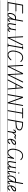

<svg xmlns="http://www.w3.org/2000/svg" viewBox="4850 -6125 1698 11448"><g transform="rotate(90 5699.0 -401.0)"><path d="M123.5 0Q106.5 0 100.5 -8Q94.5 -16 97 -31L250 -895.5Q252.5 -912 259.5 -920.2Q266.5 -928.5 287 -928.5H754.5Q773.5 -928.5 779.5 -920.2Q785.5 -912 785.5 -900.5Q785.5 -888.5 779.8 -882.8Q774 -877 754.5 -877H307L245 -527.5H627Q646 -527.5 652 -520Q658 -512.5 658 -500Q658 -488.5 652 -481.2Q646 -474 627 -474H236L162 -53H611.5Q631 -53 637 -47.8Q643 -42.5 643 -31.5Q643 -19.5 636.5 -9.8Q630 0 611.5 0ZM123.5 0Q106.5 0 100.5 -8Q94.5 -16 97 -31L250 -895.5Q252.5 -912 259.5 -920.2Q266.5 -928.5 287 -928.5H754.5Q773.5 -928.5 779.5 -920.2Q785.5 -912 785.5 -900.5Q785.5 -888.5 779.8 -882.8Q774 -877 754.5 -877H307L245 -527.5H627Q646 -527.5 652 -520Q658 -512.5 658 -500Q658 -488.5 652 -481.2Q646 -474 627 -474H236L162 -53H611.5Q631 -53 637 -47.8Q643 -42.5 643 -31.5Q643 -19.5 636.5 -9.8Q630 0 611.5 0ZM-5 420.5H715V428.5H-5ZM-5 -16H715V0H-5ZM-5 -505.5H715V-497.5H-5ZM-5 -1230H715V-1222H-5Z M813 -207.5Q801 -134 813.5 -90.5Q826 -47 857.5 -47Q889.5 -47 922.5 -76.5Q955.5 -106 987.8 -154.8Q1020 -203.5 1050.5 -262.5Q1081 -321.5 1107.5 -380.5L1119.5 -449.5H1027Q971 -449.5 927.5 -419Q884 -388.5 855 -334Q826 -279.5 813 -207.5ZM752 -205.5Q768.5 -295 805.8 -361.2Q843 -427.5 897.8 -464Q952.5 -500.5 1022 -500.5H1128L1200.5 -908Q1202.5 -920.5 1211.2 -925Q1220 -929.5 1231 -928.5Q1245 -928 1253 -920Q1261 -912 1258.5 -897.5L1131.5 -176.5Q1128 -154 1125.8 -124.8Q1123.5 -95.5 1127.2 -74Q1131 -52.5 1145 -52.5Q1162 -52.5 1176.8 -65Q1191.5 -77.5 1208.5 -106.5L1217 -120.5Q1227.5 -138.5 1235.2 -146Q1243 -153.5 1253 -153.5Q1263 -153.5 1269.5 -147Q1276 -140.5 1276 -127.5Q1276 -120 1266.8 -104Q1257.5 -88 1245.5 -68Q1224 -33 1197.5 -16.5Q1171 0 1133.5 0Q1100.5 0 1084 -23.5Q1067.5 -47 1065.8 -91.5Q1064 -136 1075 -198.5L1080.5 -228.5Q1028 -119 967.5 -56.5Q907 6 845.5 6Q787.5 6 760.8 -49.8Q734 -105.5 752 -205.5ZM813 -207.5Q801 -134 813.5 -90.5Q826 -47 857.5 -47Q889.5 -47 922.5 -76.5Q955.5 -106 987.8 -154.8Q1020 -203.5 1050.5 -262.5Q1081 -321.5 1107.5 -380.5L1119.5 -449.5H1027Q971 -449.5 927.5 -419Q884 -388.5 855 -334Q826 -279.5 813 -207.5ZM752 -205.5Q768.5 -295 805.8 -361.2Q843 -427.5 897.8 -464Q952.5 -500.5 1022 -500.5H1128L1200.5 -908Q1202.5 -920.5 1211.2 -925Q1220 -929.5 1231 -928.5Q1245 -928 1253 -920Q1261 -912 1258.5 -897.5L1131.5 -176.5Q1128 -154 1125.8 -124.8Q1123.5 -95.5 1127.2 -74Q1131 -52.5 1145 -52.5Q1162 -52.5 1176.8 -65Q1191.5 -77.5 1208.5 -106.5L1217 -120.5Q1227.5 -138.5 1235.2 -146Q1243 -153.5 1253 -153.5Q1263 -153.5 1269.5 -147Q1276 -140.5 1276 -127.5Q1276 -120 1266.8 -104Q1257.5 -88 1245.5 -68Q1224 -33 1197.5 -16.5Q1171 0 1133.5 0Q1100.5 0 1084 -23.5Q1067.5 -47 1065.8 -91.5Q1064 -136 1075 -198.5L1080.5 -228.5Q1028 -119 967.5 -56.5Q907 6 845.5 6Q787.5 6 760.8 -49.8Q734 -105.5 752 -205.5ZM705 420.5H1303V428.5H705ZM705 -16H1303V0H705ZM705 -505.5H1303V-497.5H705ZM705 -1230H1303V-1222H705Z M1485.5 9Q1412 9 1377.5 -39.5Q1343 -88 1357.5 -169.5L1412 -476Q1413 -482 1417.5 -491.2Q1422 -500.5 1445.5 -500.5Q1464.5 -500.5 1468.8 -491Q1473 -481.5 1471.5 -473L1418 -167.5Q1409 -116 1428 -80.2Q1447 -44.5 1490.5 -44.5Q1532 -44.5 1576 -88Q1620 -131.5 1677.5 -217.5L1722.5 -472Q1723.5 -477.5 1728.8 -489Q1734 -500.5 1757 -500.5Q1776.5 -500.5 1780.2 -491.5Q1784 -482.5 1782.5 -474L1731.5 -182Q1728.5 -165.5 1726 -143.5Q1723.5 -121.5 1723.8 -100.8Q1724 -80 1728.5 -66.2Q1733 -52.5 1744 -52.5Q1761 -52.5 1775.8 -65Q1790.5 -77.5 1807.5 -106.5L1816 -120.5Q1826.5 -138.5 1834.2 -146Q1842 -153.5 1852 -153.5Q1862 -153.5 1868.5 -147Q1875 -140.5 1875 -127.5Q1875 -120 1865.8 -104Q1856.5 -88 1844.5 -68Q1823 -33 1796.5 -16.5Q1770 0 1733 0Q1692 0 1676 -35.2Q1660 -70.5 1665 -135Q1611 -53.5 1571 -22.2Q1531 9 1485.5 9ZM1485.5 9Q1412 9 1377.5 -39.5Q1343 -88 1357.5 -169.5L1412 -476Q1413 -482 1417.5 -491.2Q1422 -500.5 1445.5 -500.5Q1464.5 -500.5 1468.8 -491Q1473 -481.5 1471.5 -473L1418 -167.5Q1409 -116 1428 -80.2Q1447 -44.5 1490.5 -44.5Q1532 -44.5 1576 -88Q1620 -131.5 1677.5 -217.5L1722.5 -472Q1723.5 -477.5 1728.8 -489Q1734 -500.5 1757 -500.5Q1776.5 -500.5 1780.2 -491.5Q1784 -482.5 1782.5 -474L1731.5 -182Q1728.5 -165.5 1726 -143.5Q1723.5 -121.5 1723.8 -100.8Q1724 -80 1728.5 -66.2Q1733 -52.5 1744 -52.5Q1761 -52.5 1775.8 -65Q1790.5 -77.5 1807.5 -106.5L1816 -120.5Q1826.5 -138.5 1834.2 -146Q1842 -153.5 1852 -153.5Q1862 -153.5 1868.5 -147Q1875 -140.5 1875 -127.5Q1875 -120 1865.8 -104Q1856.5 -88 1844.5 -68Q1823 -33 1796.5 -16.5Q1770 0 1733 0Q1692 0 1676 -35.2Q1660 -70.5 1665 -135Q1611 -53.5 1571 -22.2Q1531 9 1485.5 9ZM1293 420.5H1902V428.5H1293ZM1293 -16H1902V0H1293ZM1293 -505.5H1902V-497.5H1293ZM1293 -1230H1902V-1222H1293Z M1892 420.5H2027V428.5H1892ZM1892 -16H2027V0H1892ZM1892 -505.5H2027V-497.5H1892ZM1892 -1230H2027V-1222H1892Z M2218 2.5Q2202.5 2.5 2195 -8.5Q2187.5 -19.5 2185.5 -32L2138 -900Q2137.5 -915.5 2142.8 -923.2Q2148 -931 2164 -931Q2185 -931 2191.5 -922.2Q2198 -913.5 2198 -903.5L2235 -104.5L2619.5 -899.5Q2628.5 -917 2637.2 -924Q2646 -931 2665 -931Q2679.5 -931 2686 -922.2Q2692.5 -913.5 2683 -894.5L2256 -30.5Q2248.5 -15 2242 -6.2Q2235.5 2.5 2218 2.5ZM2218 2.5Q2202.5 2.5 2195 -8.5Q2187.5 -19.5 2185.5 -32L2138 -900Q2137.5 -915.5 2142.8 -923.2Q2148 -931 2164 -931Q2185 -931 2191.5 -922.2Q2198 -913.5 2198 -903.5L2235 -104.5L2619.5 -899.5Q2628.5 -917 2637.2 -924Q2646 -931 2665 -931Q2679.5 -931 2686 -922.2Q2692.5 -913.5 2683 -894.5L2256 -30.5Q2248.5 -15 2242 -6.2Q2235.5 2.5 2218 2.5ZM2017 420.5H2535.5V428.5H2017ZM2017 -16H2535.5V0H2017ZM2017 -505.5H2535.5V-497.5H2017ZM2017 -1230H2535.5V-1222H2017Z M2603 0Q2585 0 2579.2 -7.2Q2573.5 -14.5 2573.5 -26Q2573.5 -38.5 2579.2 -45.8Q2585 -53 2603 -53H2645L2790.5 -877H2760.5Q2742 -877 2735.8 -884.8Q2729.5 -892.5 2729.5 -903.5Q2729.5 -915 2735.5 -921.8Q2741.5 -928.5 2760.5 -928.5H2890.5Q2909 -928.5 2914.5 -921.8Q2920 -915 2920 -903.5Q2920 -892.5 2914.2 -884.8Q2908.5 -877 2890.5 -877H2850.5L2705.5 -53H2739Q2758 -53 2764 -45.8Q2770 -38.5 2770 -26Q2770 -14.5 2764 -7.2Q2758 0 2739 0ZM2603 0Q2585 0 2579.2 -7.2Q2573.5 -14.5 2573.5 -26Q2573.5 -38.5 2579.2 -45.8Q2585 -53 2603 -53H2645L2790.5 -877H2760.5Q2742 -877 2735.8 -884.8Q2729.5 -892.5 2729.5 -903.5Q2729.5 -915 2735.5 -921.8Q2741.5 -928.5 2760.5 -928.5H2890.5Q2909 -928.5 2914.5 -921.8Q2920 -915 2920 -903.5Q2920 -892.5 2914.2 -884.8Q2908.5 -877 2890.5 -877H2850.5L2705.5 -53H2739Q2758 -53 2764 -45.8Q2770 -38.5 2770 -26Q2770 -14.5 2764 -7.2Q2758 0 2739 0ZM2525.5 420.5H2897V428.5H2525.5ZM2525.5 -16H2897V0H2525.5ZM2525.5 -505.5H2897V-497.5H2525.5ZM2525.5 -1230H2897V-1222H2525.5Z M3232 2.5Q3180.5 2.5 3130.8 -25.8Q3081 -54 3044 -109.5Q3007 -165 2992.5 -246.2Q2978 -327.5 2997 -434Q3008 -496 3026 -564.5Q3044 -633 3073.5 -698Q3103 -763 3149 -815.8Q3195 -868.5 3261 -899.8Q3327 -931 3418.5 -931Q3485 -931 3547.2 -901Q3609.5 -871 3662 -815Q3671.5 -806.5 3673 -794.8Q3674.5 -783 3666.5 -775.5Q3660 -767 3649.2 -766Q3638.5 -765 3625.5 -777.5Q3576 -829.5 3522.5 -854.2Q3469 -879 3417 -879Q3338.5 -879 3281.5 -849.5Q3224.5 -820 3185.2 -771.2Q3146 -722.5 3120.2 -663.8Q3094.5 -605 3079.5 -545.2Q3064.5 -485.5 3055.5 -435Q3039.5 -341.5 3049.5 -270Q3059.5 -198.5 3087.2 -149.8Q3115 -101 3153.5 -76Q3192 -51 3233 -51Q3307 -51 3366.5 -89.5Q3426 -128 3486 -185.5Q3509.5 -206 3518.8 -220Q3528 -234 3542.5 -234Q3554.5 -234 3560.8 -229.2Q3567 -224.5 3569 -214Q3570 -207.5 3564.5 -194Q3559 -180.5 3533.5 -152.5Q3471 -84 3397.8 -40.8Q3324.5 2.5 3232 2.5ZM3232 2.5Q3180.5 2.5 3130.8 -25.8Q3081 -54 3044 -109.5Q3007 -165 2992.5 -246.2Q2978 -327.5 2997 -434Q3008 -496 3026 -564.5Q3044 -633 3073.5 -698Q3103 -763 3149 -815.8Q3195 -868.5 3261 -899.8Q3327 -931 3418.5 -931Q3485 -931 3547.2 -901Q3609.5 -871 3662 -815Q3671.5 -806.5 3673 -794.8Q3674.5 -783 3666.5 -775.5Q3660 -767 3649.2 -766Q3638.5 -765 3625.5 -777.5Q3576 -829.5 3522.5 -854.2Q3469 -879 3417 -879Q3338.5 -879 3281.5 -849.5Q3224.5 -820 3185.2 -771.2Q3146 -722.5 3120.2 -663.8Q3094.5 -605 3079.5 -545.2Q3064.5 -485.5 3055.5 -435Q3039.5 -341.5 3049.5 -270Q3059.5 -198.5 3087.2 -149.8Q3115 -101 3153.5 -76Q3192 -51 3233 -51Q3307 -51 3366.5 -89.5Q3426 -128 3486 -185.5Q3509.5 -206 3518.8 -220Q3528 -234 3542.5 -234Q3554.5 -234 3560.8 -229.2Q3567 -224.5 3569 -214Q3570 -207.5 3564.5 -194Q3559 -180.5 3533.5 -152.5Q3471 -84 3397.8 -40.8Q3324.5 2.5 3232 2.5ZM2887 420.5H3615.5V428.5H2887ZM2887 -16H3615.5V0H2887ZM2887 -505.5H3615.5V-497.5H2887ZM2887 -1230H3615.5V-1222H2887Z M3605.5 420.5H3740.5V428.5H3605.5ZM3605.5 -16H3740.5V0H3605.5ZM3605.5 -505.5H3740.5V-497.5H3605.5ZM3605.5 -1230H3740.5V-1222H3605.5Z M3929.5 2.5Q3912.5 2.5 3904.2 -6.8Q3896 -16 3894.5 -32L3847 -900Q3846 -915.5 3851.2 -923.2Q3856.5 -931 3873 -931Q3894 -931 3900 -922.2Q3906 -913.5 3906 -903.5L3945.5 -106.5L4328.5 -900.5Q4332 -907.5 4341.8 -919.2Q4351.5 -931 4366 -931Q4388 -931 4394.8 -922Q4401.5 -913 4403 -903L4443.5 -111L4825 -899.5Q4833.5 -916 4842.8 -923.5Q4852 -931 4865.5 -931Q4877.5 -931 4885 -927Q4892.5 -923 4893.8 -915Q4895 -907 4889 -894.5L4462.5 -30.5Q4455 -13.5 4446.2 -5.5Q4437.5 2.5 4426 2.5Q4409 2.5 4402.5 -2.2Q4396 -7 4395 -19.5L4354 -831.5L3967 -32Q3962 -20 3953.2 -8.8Q3944.5 2.5 3929.5 2.5ZM3929.5 2.5Q3912.5 2.5 3904.2 -6.8Q3896 -16 3894.5 -32L3847 -900Q3846 -915.5 3851.2 -923.2Q3856.5 -931 3873 -931Q3894 -931 3900 -922.2Q3906 -913.5 3906 -903.5L3945.5 -106.5L4328.5 -900.5Q4332 -907.5 4341.8 -919.2Q4351.5 -931 4366 -931Q4388 -931 4394.8 -922Q4401.5 -913 4403 -903L4443.5 -111L4825 -899.5Q4833.5 -916 4842.8 -923.5Q4852 -931 4865.5 -931Q4877.5 -931 4885 -927Q4892.5 -923 4893.8 -915Q4895 -907 4889 -894.5L4462.5 -30.5Q4455 -13.5 4446.2 -5.5Q4437.5 2.5 4426 2.5Q4409 2.5 4402.5 -2.2Q4396 -7 4395 -19.5L4354 -831.5L3967 -32Q3962 -20 3953.2 -8.8Q3944.5 2.5 3929.5 2.5ZM3730.5 420.5H4741V428.5H3730.5ZM3730.5 -16H4741V0H3730.5ZM3730.5 -505.5H4741V-497.5H3730.5ZM3730.5 -1230H4741V-1222H3730.5Z M4736 2.5Q4726.5 2.5 4719.5 -1.5Q4712.5 -5.5 4711.2 -13.8Q4710 -22 4716.5 -34L5167 -899Q5175.5 -915.5 5180.2 -923.2Q5185 -931 5204.5 -931Q5220.5 -931 5226.8 -925.5Q5233 -920 5233.5 -910L5308 -28Q5309.5 -13.5 5304 -5.5Q5298.5 2.5 5282 2.5Q5262.5 2.5 5257.2 -6.8Q5252 -16 5251 -27L5215.5 -474H5005.5L4779 -30.5Q4769 -10.5 4762 -4Q4755 2.5 4736 2.5ZM5033 -527.5H5211.5L5196 -719.5V-863L5136 -729ZM4736 2.5Q4726.5 2.5 4719.5 -1.5Q4712.5 -5.5 4711.2 -13.8Q4710 -22 4716.5 -34L5167 -899Q5175.5 -915.5 5180.2 -923.2Q5185 -931 5204.5 -931Q5220.5 -931 5226.8 -925.5Q5233 -920 5233.5 -910L5308 -28Q5309.5 -13.5 5304 -5.5Q5298.5 2.5 5282 2.5Q5262.5 2.5 5257.2 -6.8Q5252 -16 5251 -27L5215.5 -474H5005.5L4779 -30.5Q4769 -10.5 4762 -4Q4755 2.5 4736 2.5ZM5033 -527.5H5211.5L5196 -719.5V-863L5136 -729ZM4731 420.5H5370.5V428.5H4731ZM4731 -16H5370.5V0H4731ZM4731 -505.5H5370.5V-497.5H4731ZM4731 -1230H5370.5V-1222H4731Z M5360.5 420.5H5495.5V428.5H5360.5ZM5360.5 -16H5495.5V0H5360.5ZM5360.5 -505.5H5495.5V-497.5H5360.5ZM5360.5 -1230H5495.5V-1222H5360.5Z M5614.5 0Q5598.5 0 5591.8 -8.2Q5585 -16.5 5587 -31L5740 -895Q5743 -912 5749.8 -920.2Q5756.5 -928.5 5776 -928.5Q5793 -928.5 5802.5 -920.8Q5812 -913 5815 -903.5L6095.5 -125L6233 -895.5Q6235.5 -911.5 6243.2 -920Q6251 -928.5 6269 -928.5Q6286 -928.5 6290 -919.5Q6294 -910.5 6290 -891.5L6138 -31Q6136 -20 6131.8 -10Q6127.5 0 6109 0Q6095.5 0 6087.8 -6.2Q6080 -12.5 6076.5 -21.5L5785 -813L5648.5 -34.5Q5646.5 -22 5640.8 -11Q5635 0 5614.5 0ZM5614.5 0Q5598.5 0 5591.8 -8.2Q5585 -16.5 5587 -31L5740 -895Q5743 -912 5749.8 -920.2Q5756.5 -928.5 5776 -928.5Q5793 -928.5 5802.5 -920.8Q5812 -913 5815 -903.5L6095.5 -125L6233 -895.5Q6235.5 -911.5 6243.2 -920Q6251 -928.5 6269 -928.5Q6286 -928.5 6290 -919.5Q6294 -910.5 6290 -891.5L6138 -31Q6136 -20 6131.8 -10Q6127.5 0 6109 0Q6095.5 0 6087.8 -6.2Q6080 -12.5 6076.5 -21.5L5785 -813L5648.5 -34.5Q5646.5 -22 5640.8 -11Q5635 0 5614.5 0ZM5485.5 420.5H6297V428.5H5485.5ZM5485.5 -16H6297V0H5485.5ZM5485.5 -505.5H6297V-497.5H5485.5ZM5485.5 -1230H6297V-1222H5485.5Z M6572 0Q6554.5 0 6548.8 -8Q6543 -16 6545.5 -31L6692.5 -877H6438.5Q6419.5 -877 6413.5 -884Q6407.5 -891 6407.5 -903Q6407.5 -914.5 6413.5 -921.5Q6419.5 -928.5 6438.5 -928.5H7003Q7021 -928.5 7026.8 -921.5Q7032.5 -914.5 7032.5 -903Q7032.5 -891 7026.8 -884Q7021 -877 7003 -877H6751.5L6603.5 -31Q6602 -20 6596.5 -10Q6591 0 6572 0ZM6572 0Q6554.5 0 6548.8 -8Q6543 -16 6545.5 -31L6692.5 -877H6438.5Q6419.5 -877 6413.5 -884Q6407.5 -891 6407.5 -903Q6407.5 -914.5 6413.5 -921.5Q6419.5 -928.5 6438.5 -928.5H7003Q7021 -928.5 7026.8 -921.5Q7032.5 -914.5 7032.5 -903Q7032.5 -891 7026.8 -884Q7021 -877 7003 -877H6751.5L6603.5 -31Q6602 -20 6596.5 -10Q6591 0 6572 0ZM6287 420.5H6867.5V428.5H6287ZM6287 -16H6867.5V0H6287ZM6287 -505.5H6867.5V-497.5H6287ZM6287 -1230H6867.5V-1222H6287Z M6857.5 420.5H6992.5V428.5H6857.5ZM6857.5 -16H6992.5V0H6857.5ZM6857.5 -505.5H6992.5V-497.5H6857.5ZM6857.5 -1230H6992.5V-1222H6857.5Z M7112 0Q7095.5 0 7088.8 -8.2Q7082 -16.5 7084 -31L7237 -895Q7240 -912 7247 -920.2Q7254 -928.5 7274 -928.5Q7430 -928.5 7540.8 -904Q7651.5 -879.5 7706.8 -828.2Q7762 -777 7751 -696Q7741.5 -624 7698.5 -580.2Q7655.5 -536.5 7585.2 -513.8Q7515 -491 7422.8 -483Q7330.5 -475 7222.5 -474L7144.5 -31Q7142.5 -20 7137.2 -10Q7132 0 7112 0ZM7231.5 -527.5Q7321.5 -528.5 7401.8 -535.8Q7482 -543 7545.2 -561.5Q7608.5 -580 7647.5 -613.8Q7686.5 -647.5 7693 -701.5Q7698 -741.5 7677.5 -773.2Q7657 -805 7608.8 -827.8Q7560.5 -850.5 7482.2 -863Q7404 -875.5 7293.5 -877ZM7112 0Q7095.5 0 7088.8 -8.2Q7082 -16.5 7084 -31L7237 -895Q7240 -912 7247 -920.2Q7254 -928.5 7274 -928.5Q7430 -928.5 7540.8 -904Q7651.5 -879.5 7706.8 -828.2Q7762 -777 7751 -696Q7741.5 -624 7698.5 -580.2Q7655.5 -536.5 7585.2 -513.8Q7515 -491 7422.8 -483Q7330.5 -475 7222.5 -474L7144.5 -31Q7142.5 -20 7137.2 -10Q7132 0 7112 0ZM7231.5 -527.5Q7321.5 -528.5 7401.8 -535.8Q7482 -543 7545.2 -561.5Q7608.5 -580 7647.5 -613.8Q7686.5 -647.5 7693 -701.5Q7698 -741.5 7677.5 -773.2Q7657 -805 7608.8 -827.8Q7560.5 -850.5 7482.2 -863Q7404 -875.5 7293.5 -877ZM6982.5 420.5H7680V428.5H6982.5ZM6982.5 -16H7680V0H6982.5ZM6982.5 -505.5H7680V-497.5H6982.5ZM6982.5 -1230H7680V-1222H6982.5Z M7810 0Q7799 0 7791 -8.2Q7783 -16.5 7785.5 -32.5L7835.5 -316.5Q7838.5 -333.5 7841 -355.8Q7843.5 -378 7843.8 -398.8Q7844 -419.5 7839.5 -433.2Q7835 -447 7824.5 -447Q7807.5 -447 7794.2 -434.5Q7781 -422 7764.5 -393L7756 -379Q7745.5 -361 7737.8 -353.5Q7730 -346 7720 -346Q7710 -346 7703.2 -352.5Q7696.5 -359 7696.5 -371.5Q7696.5 -379 7706 -395.2Q7715.5 -411.5 7727.5 -431.5Q7749.5 -467 7776.8 -486Q7804 -505 7846.5 -499Q7870.5 -495.5 7883.8 -476.2Q7897 -457 7900.8 -425.2Q7904.5 -393.5 7900 -352.5Q7942.5 -424.5 7987 -462.5Q8031.5 -500.5 8072.5 -500.5Q8092.5 -500.5 8100.8 -491Q8109 -481.5 8116.8 -471.8Q8124.5 -462 8143 -462Q8155.5 -462 8170 -469.5Q8184.5 -477 8192 -482.5Q8205.5 -491.5 8218.5 -493.5Q8231.5 -495.5 8240.2 -490.5Q8249 -485.5 8249 -473.5Q8249 -463.5 8244.2 -455.5Q8239.5 -447.5 8231 -440.8Q8222.5 -434 8211 -427Q8192.5 -415.5 8172.8 -410.8Q8153 -406 8141.5 -406Q8122 -406 8108.5 -417Q8095 -428 8083.8 -438.8Q8072.5 -449.5 8060 -449.5Q8046.5 -449.5 8024.2 -435.8Q8002 -422 7968.8 -384.2Q7935.5 -346.5 7888 -274.5L7845.5 -33Q7843 -16 7833 -8Q7823 0 7810 0ZM7810 0Q7799 0 7791 -8.2Q7783 -16.5 7785.5 -32.5L7835.5 -316.5Q7838.5 -333.5 7841 -355.8Q7843.5 -378 7843.8 -398.8Q7844 -419.5 7839.5 -433.2Q7835 -447 7824.5 -447Q7807.5 -447 7794.2 -434.5Q7781 -422 7764.5 -393L7756 -379Q7745.5 -361 7737.8 -353.5Q7730 -346 7720 -346Q7710 -346 7703.2 -352.5Q7696.5 -359 7696.5 -371.5Q7696.5 -379 7706 -395.2Q7715.5 -411.5 7727.5 -431.5Q7749.5 -467 7776.8 -486Q7804 -505 7846.5 -499Q7870.5 -495.5 7883.8 -476.2Q7897 -457 7900.8 -425.2Q7904.5 -393.5 7900 -352.5Q7942.5 -424.5 7987 -462.5Q8031.5 -500.5 8072.5 -500.5Q8092.5 -500.5 8100.8 -491Q8109 -481.5 8116.8 -471.8Q8124.5 -462 8143 -462Q8155.5 -462 8170 -469.5Q8184.5 -477 8192 -482.5Q8205.5 -491.5 8218.5 -493.5Q8231.5 -495.5 8240.2 -490.5Q8249 -485.5 8249 -473.5Q8249 -463.5 8244.2 -455.5Q8239.5 -447.5 8231 -440.8Q8222.5 -434 8211 -427Q8192.5 -415.5 8172.8 -410.8Q8153 -406 8141.5 -406Q8122 -406 8108.5 -417Q8095 -428 8083.8 -438.8Q8072.5 -449.5 8060 -449.5Q8046.5 -449.5 8024.2 -435.8Q8002 -422 7968.8 -384.2Q7935.5 -346.5 7888 -274.5L7845.5 -33Q7843 -16 7833 -8Q7823 0 7810 0ZM7670 420.5H8215V428.5H7670ZM7670 -16H8215V0H7670ZM7670 -505.5H8215V-497.5H7670ZM7670 -1230H8215V-1222H7670Z M8370 9Q8314 9 8282 -34.5Q8250 -78 8250 -151Q8250 -221 8271.2 -285.5Q8292.5 -350 8329 -400.5Q8365.5 -451 8412.2 -480.2Q8459 -509.5 8510.5 -509.5Q8557.5 -509.5 8584.2 -485.5Q8611 -461.5 8611 -418.5Q8611 -387 8594 -360.8Q8577 -334.5 8551 -313.2Q8525 -292 8497.2 -275.5Q8469.5 -259 8447.5 -246.5Q8418 -230 8376.8 -209.8Q8335.5 -189.5 8307.5 -175Q8306.5 -166 8306 -156.8Q8305.5 -147.5 8305.5 -138Q8305.5 -100 8324.5 -72Q8343.5 -44 8371.5 -44Q8401 -44 8433.8 -68.5Q8466.5 -93 8497 -128.5Q8516.5 -154 8529.8 -158Q8543 -162 8552.5 -154.5Q8559.5 -150 8562.2 -143.2Q8565 -136.5 8560.8 -124.8Q8556.5 -113 8541.5 -93.5Q8508 -49 8461.8 -20Q8415.5 9 8370 9ZM8319 -239Q8340.5 -250.5 8366 -263.5Q8391.5 -276.5 8414 -289Q8449.5 -310 8481 -332.2Q8512.5 -354.5 8532 -375.5Q8551.5 -396.5 8551.5 -414Q8551.5 -428 8538.5 -442.2Q8525.5 -456.5 8502 -456.5Q8461.5 -456.5 8424.8 -426.5Q8388 -396.5 8360.2 -347Q8332.5 -297.5 8319 -239ZM8370 9Q8314 9 8282 -34.5Q8250 -78 8250 -151Q8250 -221 8271.2 -285.5Q8292.5 -350 8329 -400.5Q8365.5 -451 8412.2 -480.2Q8459 -509.5 8510.5 -509.5Q8557.5 -509.5 8584.2 -485.5Q8611 -461.5 8611 -418.5Q8611 -387 8594 -360.8Q8577 -334.5 8551 -313.2Q8525 -292 8497.2 -275.5Q8469.5 -259 8447.5 -246.5Q8418 -230 8376.8 -209.8Q8335.5 -189.5 8307.5 -175Q8306.5 -166 8306 -156.8Q8305.5 -147.5 8305.5 -138Q8305.5 -100 8324.5 -72Q8343.5 -44 8371.5 -44Q8401 -44 8433.8 -68.5Q8466.5 -93 8497 -128.5Q8516.5 -154 8529.8 -158Q8543 -162 8552.5 -154.5Q8559.5 -150 8562.2 -143.2Q8565 -136.5 8560.8 -124.8Q8556.5 -113 8541.5 -93.5Q8508 -49 8461.8 -20Q8415.5 9 8370 9ZM8319 -239Q8340.5 -250.5 8366 -263.5Q8391.5 -276.5 8414 -289Q8449.5 -310 8481 -332.2Q8512.5 -354.5 8532 -375.5Q8551.5 -396.5 8551.5 -414Q8551.5 -428 8538.5 -442.2Q8525.5 -456.5 8502 -456.5Q8461.5 -456.5 8424.8 -426.5Q8388 -396.5 8360.2 -347Q8332.5 -297.5 8319 -239ZM8205 420.5H8625.5V428.5H8205ZM8205 -16H8625.5V0H8205ZM8205 -505.5H8625.5V-497.5H8205ZM8205 -1230H8625.5V-1222H8205Z M8615.5 420.5H8750.5V428.5H8615.5ZM8615.5 -16H8750.5V0H8615.5ZM8615.5 -505.5H8750.5V-497.5H8615.5ZM8615.5 -1230H8750.5V-1222H8615.5Z M9076.5 9Q9011.5 9 8962 -24.2Q8912.5 -57.5 8882 -117.5Q8851.5 -177.5 8842.8 -258.2Q8834 -339 8850.5 -434Q8940 -928.5 9272 -928.5Q9338.5 -928.5 9398.8 -899.2Q9459 -870 9512 -814Q9521 -805 9522 -793.8Q9523 -782.5 9515.5 -774.5Q9507.5 -766.5 9497.5 -765.2Q9487.5 -764 9475.5 -776Q9425.5 -828.5 9374 -852.8Q9322.5 -877 9270.5 -877Q8986.5 -877 8910.5 -435Q8896.5 -352.5 8901.5 -281.5Q8906.5 -210.5 8928.8 -157.2Q8951 -104 8988.8 -74Q9026.5 -44 9078 -44Q9118.5 -44 9158.5 -64.5Q9198.5 -85 9236.2 -123.8Q9274 -162.5 9308.2 -216.5Q9342.5 -270.5 9371.5 -337.5Q9383.5 -365.5 9394.8 -378.8Q9406 -392 9425.5 -392Q9442 -392 9446 -385.2Q9450 -378.5 9446.5 -361L9389 -33.5Q9387 -21.5 9380.2 -10.5Q9373.5 0.5 9352 0Q9335 -1 9331 -10.2Q9327 -19.5 9329 -31L9359.5 -208Q9281 -89.5 9213 -40.2Q9145 9 9076.5 9ZM9076.5 9Q9011.5 9 8962 -24.2Q8912.5 -57.5 8882 -117.5Q8851.5 -177.5 8842.8 -258.2Q8834 -339 8850.5 -434Q8940 -928.5 9272 -928.5Q9338.5 -928.5 9398.8 -899.2Q9459 -870 9512 -814Q9521 -805 9522 -793.8Q9523 -782.5 9515.5 -774.5Q9507.5 -766.5 9497.5 -765.2Q9487.5 -764 9475.5 -776Q9425.5 -828.5 9374 -852.8Q9322.5 -877 9270.5 -877Q8986.5 -877 8910.5 -435Q8896.5 -352.5 8901.5 -281.5Q8906.5 -210.5 8928.8 -157.2Q8951 -104 8988.8 -74Q9026.5 -44 9078 -44Q9118.5 -44 9158.5 -64.5Q9198.5 -85 9236.2 -123.8Q9274 -162.5 9308.2 -216.5Q9342.5 -270.5 9371.5 -337.5Q9383.5 -365.5 9394.8 -378.8Q9406 -392 9425.5 -392Q9442 -392 9446 -385.2Q9450 -378.5 9446.5 -361L9389 -33.5Q9387 -21.5 9380.2 -10.5Q9373.5 0.5 9352 0Q9335 -1 9331 -10.2Q9327 -19.5 9329 -31L9359.5 -208Q9281 -89.5 9213 -40.2Q9145 9 9076.5 9ZM8740.5 420.5H9527V428.5H8740.5ZM8740.5 -16H9527V0H8740.5ZM8740.5 -505.5H9527V-497.5H8740.5ZM8740.5 -1230H9527V-1222H8740.5Z M9709.5 9Q9636 9 9601.5 -39.5Q9567 -88 9581.5 -169.5L9636 -476Q9637 -482 9641.5 -491.2Q9646 -500.5 9669.5 -500.5Q9688.5 -500.5 9692.8 -491Q9697 -481.5 9695.5 -473L9642 -167.5Q9633 -116 9652 -80.2Q9671 -44.5 9714.5 -44.5Q9756 -44.5 9800 -88Q9844 -131.5 9901.5 -217.5L9946.5 -472Q9947.5 -477.5 9952.8 -489Q9958 -500.5 9981 -500.5Q10000.5 -500.5 10004.2 -491.5Q10008 -482.5 10006.5 -474L9955.5 -182Q9952.5 -165.5 9950 -143.5Q9947.5 -121.5 9947.8 -100.8Q9948 -80 9952.5 -66.2Q9957 -52.5 9968 -52.5Q9985 -52.5 9999.8 -65Q10014.5 -77.5 10031.5 -106.5L10040 -120.5Q10050.5 -138.5 10058.2 -146Q10066 -153.5 10076 -153.5Q10086 -153.5 10092.5 -147Q10099 -140.5 10099 -127.5Q10099 -120 10089.8 -104Q10080.5 -88 10068.5 -68Q10047 -33 10020.5 -16.5Q9994 0 9957 0Q9916 0 9900 -35.2Q9884 -70.5 9889 -135Q9835 -53.5 9795 -22.2Q9755 9 9709.5 9ZM9709.5 9Q9636 9 9601.5 -39.5Q9567 -88 9581.5 -169.5L9636 -476Q9637 -482 9641.5 -491.2Q9646 -500.5 9669.5 -500.5Q9688.5 -500.5 9692.8 -491Q9697 -481.5 9695.5 -473L9642 -167.5Q9633 -116 9652 -80.2Q9671 -44.5 9714.5 -44.5Q9756 -44.5 9800 -88Q9844 -131.5 9901.5 -217.5L9946.5 -472Q9947.5 -477.5 9952.8 -489Q9958 -500.5 9981 -500.5Q10000.5 -500.5 10004.2 -491.5Q10008 -482.5 10006.5 -474L9955.5 -182Q9952.5 -165.5 9950 -143.5Q9947.5 -121.5 9947.8 -100.8Q9948 -80 9952.5 -66.2Q9957 -52.5 9968 -52.5Q9985 -52.5 9999.8 -65Q10014.5 -77.5 10031.5 -106.5L10040 -120.5Q10050.5 -138.5 10058.2 -146Q10066 -153.5 10076 -153.5Q10086 -153.5 10092.5 -147Q10099 -140.5 10099 -127.5Q10099 -120 10089.8 -104Q10080.5 -88 10068.5 -68Q10047 -33 10020.5 -16.5Q9994 0 9957 0Q9916 0 9900 -35.2Q9884 -70.5 9889 -135Q9835 -53.5 9795 -22.2Q9755 9 9709.5 9ZM9517 420.5H10126V428.5H9517ZM9517 -16H10126V0H9517ZM9517 -505.5H10126V-497.5H9517ZM9517 -1230H10126V-1222H9517Z M10175.5 -194 10223.5 -467Q10225.5 -479 10230.2 -486.5Q10235 -494 10243.8 -497.2Q10252.5 -500.5 10265.5 -500.5Q10280 -500.5 10283.5 -493.8Q10287 -487 10284 -470L10232.5 -176Q10229 -153 10226.8 -124Q10224.5 -95 10228.2 -73.8Q10232 -52.5 10245.5 -52.5Q10263 -52.5 10277.8 -65Q10292.5 -77.5 10309.5 -106.5L10318 -120.5Q10328 -138.5 10336 -146Q10344 -153.5 10354 -153.5Q10364 -153.5 10370.5 -147Q10377 -140.5 10377 -127.5Q10377 -120 10367.5 -104Q10358 -88 10346.5 -68Q10325 -33 10298.5 -16.5Q10272 0 10234.5 0Q10210 0 10194.8 -13Q10179.5 -26 10172.8 -51Q10166 -76 10166.8 -112Q10167.5 -148 10175.5 -194ZM10252 -673.5Q10252 -688 10262 -698Q10272 -708 10289.5 -708Q10305 -708 10316.2 -698.8Q10327.5 -689.5 10327.5 -673.5Q10327.5 -658.5 10316.5 -647.8Q10305.5 -637 10289.5 -637Q10273.5 -637 10262.8 -647.8Q10252 -658.5 10252 -673.5ZM10175.5 -194 10223.5 -467Q10225.5 -479 10230.2 -486.5Q10235 -494 10243.8 -497.2Q10252.5 -500.5 10265.5 -500.5Q10280 -500.5 10283.5 -493.8Q10287 -487 10284 -470L10232.5 -176Q10229 -153 10226.8 -124Q10224.5 -95 10228.2 -73.8Q10232 -52.5 10245.5 -52.5Q10263 -52.5 10277.8 -65Q10292.5 -77.5 10309.5 -106.5L10318 -120.5Q10328 -138.5 10336 -146Q10344 -153.5 10354 -153.5Q10364 -153.5 10370.5 -147Q10377 -140.5 10377 -127.5Q10377 -120 10367.5 -104Q10358 -88 10346.5 -68Q10325 -33 10298.5 -16.5Q10272 0 10234.5 0Q10210 0 10194.8 -13Q10179.5 -26 10172.8 -51Q10166 -76 10166.8 -112Q10167.5 -148 10175.5 -194ZM10252 -673.5Q10252 -688 10262 -698Q10272 -708 10289.5 -708Q10305 -708 10316.2 -698.8Q10327.5 -689.5 10327.5 -673.5Q10327.5 -658.5 10316.5 -647.8Q10305.5 -637 10289.5 -637Q10273.5 -637 10262.8 -647.8Q10252 -658.5 10252 -673.5ZM10116 420.5H10404V428.5H10116ZM10116 -16H10404V0H10116ZM10116 -505.5H10404V-497.5H10116ZM10116 -1230H10404V-1222H10116Z M10502 -207.5Q10490 -134 10502.5 -90.5Q10515 -47 10546.5 -47Q10578.5 -47 10611.5 -76.5Q10644.5 -106 10676.8 -154.8Q10709 -203.5 10739.5 -262.5Q10770 -321.5 10796.5 -380.5L10808.5 -449.5H10716Q10660 -449.5 10616.5 -419Q10573 -388.5 10544 -334Q10515 -279.5 10502 -207.5ZM10441 -205.5Q10457.5 -295 10494.8 -361.2Q10532 -427.5 10586.8 -464Q10641.5 -500.5 10711 -500.5H10817L10889.5 -908Q10891.5 -920.5 10900.2 -925Q10909 -929.5 10920 -928.5Q10934 -928 10942 -920Q10950 -912 10947.5 -897.5L10820.5 -176.5Q10817 -154 10814.8 -124.8Q10812.5 -95.5 10816.2 -74Q10820 -52.5 10834 -52.5Q10851 -52.5 10865.8 -65Q10880.5 -77.5 10897.5 -106.5L10906 -120.5Q10916.5 -138.5 10924.2 -146Q10932 -153.5 10942 -153.5Q10952 -153.5 10958.5 -147Q10965 -140.5 10965 -127.5Q10965 -120 10955.8 -104Q10946.5 -88 10934.5 -68Q10913 -33 10886.5 -16.5Q10860 0 10822.5 0Q10789.5 0 10773 -23.5Q10756.5 -47 10754.8 -91.5Q10753 -136 10764 -198.5L10769.5 -228.5Q10717 -119 10656.5 -56.5Q10596 6 10534.5 6Q10476.5 6 10449.8 -49.8Q10423 -105.5 10441 -205.5ZM10502 -207.5Q10490 -134 10502.5 -90.5Q10515 -47 10546.5 -47Q10578.5 -47 10611.5 -76.5Q10644.5 -106 10676.8 -154.8Q10709 -203.5 10739.5 -262.5Q10770 -321.5 10796.5 -380.5L10808.5 -449.5H10716Q10660 -449.5 10616.5 -419Q10573 -388.5 10544 -334Q10515 -279.5 10502 -207.5ZM10441 -205.5Q10457.5 -295 10494.8 -361.2Q10532 -427.5 10586.8 -464Q10641.5 -500.5 10711 -500.5H10817L10889.5 -908Q10891.5 -920.5 10900.2 -925Q10909 -929.5 10920 -928.5Q10934 -928 10942 -920Q10950 -912 10947.5 -897.5L10820.5 -176.5Q10817 -154 10814.8 -124.8Q10812.5 -95.5 10816.2 -74Q10820 -52.5 10834 -52.5Q10851 -52.5 10865.8 -65Q10880.5 -77.5 10897.5 -106.5L10906 -120.5Q10916.5 -138.5 10924.2 -146Q10932 -153.5 10942 -153.5Q10952 -153.5 10958.5 -147Q10965 -140.5 10965 -127.5Q10965 -120 10955.8 -104Q10946.5 -88 10934.5 -68Q10913 -33 10886.5 -16.5Q10860 0 10822.5 0Q10789.5 0 10773 -23.5Q10756.5 -47 10754.8 -91.5Q10753 -136 10764 -198.5L10769.5 -228.5Q10717 -119 10656.5 -56.5Q10596 6 10534.5 6Q10476.5 6 10449.8 -49.8Q10423 -105.5 10441 -205.5ZM10394 420.5H10992V428.5H10394ZM10394 -16H10992V0H10394ZM10394 -505.5H10992V-497.5H10394ZM10394 -1230H10992V-1222H10394Z M11147 9Q11091 9 11059 -34.5Q11027 -78 11027 -151Q11027 -221 11048.2 -285.5Q11069.5 -350 11106 -400.5Q11142.5 -451 11189.2 -480.2Q11236 -509.5 11287.5 -509.5Q11334.5 -509.5 11361.2 -485.5Q11388 -461.5 11388 -418.5Q11388 -387 11371 -360.8Q11354 -334.5 11328 -313.2Q11302 -292 11274.2 -275.5Q11246.5 -259 11224.5 -246.5Q11195 -230 11153.8 -209.8Q11112.5 -189.5 11084.5 -175Q11083.5 -166 11083 -156.8Q11082.5 -147.5 11082.5 -138Q11082.5 -100 11101.5 -72Q11120.5 -44 11148.5 -44Q11178 -44 11210.8 -68.5Q11243.5 -93 11274 -128.5Q11293.5 -154 11306.8 -158Q11320 -162 11329.5 -154.5Q11336.5 -150 11339.2 -143.2Q11342 -136.5 11337.8 -124.8Q11333.5 -113 11318.5 -93.5Q11285 -49 11238.8 -20Q11192.5 9 11147 9ZM11096 -239Q11117.5 -250.5 11143 -263.5Q11168.5 -276.5 11191 -289Q11226.5 -310 11258 -332.2Q11289.5 -354.5 11309 -375.5Q11328.5 -396.5 11328.5 -414Q11328.5 -428 11315.5 -442.2Q11302.5 -456.5 11279 -456.5Q11238.5 -456.5 11201.8 -426.5Q11165 -396.5 11137.2 -347Q11109.5 -297.5 11096 -239ZM11147 9Q11091 9 11059 -34.5Q11027 -78 11027 -151Q11027 -221 11048.2 -285.5Q11069.5 -350 11106 -400.5Q11142.5 -451 11189.2 -480.2Q11236 -509.5 11287.5 -509.5Q11334.5 -509.5 11361.2 -485.5Q11388 -461.5 11388 -418.5Q11388 -387 11371 -360.8Q11354 -334.5 11328 -313.2Q11302 -292 11274.2 -275.5Q11246.5 -259 11224.5 -246.5Q11195 -230 11153.8 -209.8Q11112.5 -189.5 11084.5 -175Q11083.5 -166 11083 -156.8Q11082.5 -147.5 11082.5 -138Q11082.5 -100 11101.5 -72Q11120.5 -44 11148.5 -44Q11178 -44 11210.8 -68.5Q11243.5 -93 11274 -128.5Q11293.5 -154 11306.8 -158Q11320 -162 11329.5 -154.5Q11336.5 -150 11339.2 -143.2Q11342 -136.5 11337.8 -124.8Q11333.5 -113 11318.5 -93.5Q11285 -49 11238.8 -20Q11192.5 9 11147 9ZM11096 -239Q11117.5 -250.5 11143 -263.5Q11168.5 -276.5 11191 -289Q11226.5 -310 11258 -332.2Q11289.5 -354.5 11309 -375.5Q11328.5 -396.5 11328.5 -414Q11328.5 -428 11315.5 -442.2Q11302.5 -456.5 11279 -456.5Q11238.5 -456.5 11201.8 -426.5Q11165 -396.5 11137.2 -347Q11109.5 -297.5 11096 -239ZM10982 420.5H11402.5V428.5H10982ZM10982 -16H11402.5V0H10982ZM10982 -505.5H11402.5V-497.5H10982ZM10982 -1230H11402.5V-1222H10982Z"/></g></svg>

Font: Edu VIC WA NT Pre Guide
Style: Regular
Weight: 400
Designer: Tina and Corey Anderson, Eben Sorkin, Mirko Velimirovic
Foundry: Google for Education
Version: Version 1.000